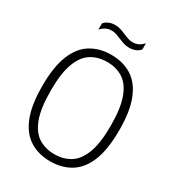

<svg xmlns="http://www.w3.org/2000/svg" viewBox="-216 -1048 1082 1184"><g transform="rotate(30 325.0 -455.5)"><path d="M325 9Q242.5 9 180.8 -28.8Q119 -66.5 85 -149.8Q51 -233 51 -370Q51 -507 85 -590.2Q119 -673.5 180.8 -711.2Q242.5 -749 325 -749Q408 -749 469.5 -711.2Q531 -673.5 565 -590.2Q599 -507 599 -370Q599 -233 565 -149.8Q531 -66.5 469.2 -28.8Q407.5 9 325 9ZM325 -42Q389.5 -42 437.8 -72.2Q486 -102.5 512.8 -173.8Q539.5 -245 539.5 -367.5Q539.5 -493 512.8 -565Q486 -637 437.8 -667.5Q389.5 -698 325 -698Q260.5 -698 212.2 -667.8Q164 -637.5 137.2 -566.2Q110.5 -495 110.5 -372.5Q110.5 -247 137.2 -175Q164 -103 212.2 -72.5Q260.5 -42 325 -42ZM396 -841Q374 -841 354.8 -847.5Q335.5 -854 318 -861.5Q301.5 -868.5 285.8 -874Q270 -879.5 254 -879.5Q229.5 -879.5 211.5 -870.5Q193.5 -861.5 177 -843.5V-888Q205.5 -920 254 -920Q276 -920 295.2 -913.5Q314.5 -907 332 -899Q348.5 -892.5 364.2 -886.8Q380 -881 396 -881Q420.5 -881 438.5 -890Q456.5 -899 473 -917V-872.5Q445 -841 396 -841Z"/></g></svg>

Font: Encode Sans Semi Condensed Light
Style: Regular
Weight: 300
Width: 4
Designer: Multiple Designers
Foundry: Impallari Type
Version: Version 3.000; ttfautohint (v1.8.3) -l 8 -r 50 -G 200 -x 14 